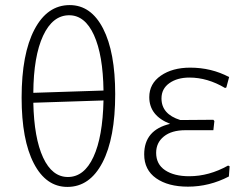

<svg xmlns="http://www.w3.org/2000/svg" viewBox="-20 -727 970 755"><path d="M245 8Q161 8 113 -84.5Q65 -177 65 -343Q65 -515 115.5 -611Q166 -707 254 -707Q338 -707 385.5 -614.5Q433 -522 433 -357Q433 -184 383 -88Q333 8 245 8ZM252 -667Q187 -667 149.5 -586.5Q112 -506 111 -362L387 -371Q385 -511 349.5 -589Q314 -667 252 -667ZM247 -31Q311 -31 347.5 -110Q384 -189 387 -332L111 -323Q114 -184 149.5 -107.5Q185 -31 247 -31Z M719 7Q641 7 594 -26Q547 -59 547 -120Q547 -216 649 -240Q567 -272 567 -345Q567 -398 612.5 -429.5Q658 -461 728 -461Q811 -461 881 -424L870 -383L865 -381Q796 -422 725 -422Q677 -422 646 -400Q615 -378 615 -340Q615 -278 689 -255L819 -256L823 -251L819 -215H709Q655 -215 624.5 -190.5Q594 -166 594 -126Q594 -81 629.5 -57.5Q665 -34 724 -34Q802 -34 877 -76L883 -73L880 -33Q803 7 719 7Z"/></svg>

Font: Alegreya Sans SC Light
Style: Regular
Weight: 300
Designer: Juan Pablo del Peral
Foundry: Huerta Tipografica
Version: Version 2.007